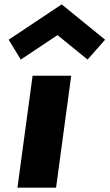

<svg xmlns="http://www.w3.org/2000/svg" viewBox="-20 -860 502 880"><path d="M19.7 -678 75.4 -587 243.5 -699 381.4 -587 461.7 -678 262.6 -840ZM129.4 -513H306.4L237 0H60Z"/></svg>

Font: Hussar Techniczny
Style: Bold 
Weight: 700
Foundry: Cannot Into Space Fonts
Version: Version 0.77